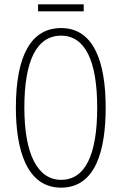

<svg xmlns="http://www.w3.org/2000/svg" viewBox="-20 -853 559 883"><path d="M365 -833H155V-801H365ZM466 -358C466 -569 411 -724 261 -724C126 -724 53 -602 53 -358C53 -170 100 10 261 10C420 10 466 -162 466 -358ZM92 -358C92 -569 146 -689 261 -689C372 -689 427 -572 427 -358C427 -141 372 -26 261 -26C152 -26 92 -146 92 -358Z"/></svg>

Font: Noto Sans Gurmukhi UI ExtraCondensed ExtraLight
Style: Regular
Weight: 200
Width: 2
Designer: Jelle Bosma - Monotype Design Team
Foundry: Monotype Imaging Inc.
Version: Version 2.004